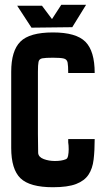

<svg xmlns="http://www.w3.org/2000/svg" viewBox="-20 -785 446 805"><path d="M112 -669 52 -761H156L198 -705L237 -765H341L283 -671ZM202 0Q105 0 66 -37.5Q27 -75 27 -165V-484Q27 -572 65.5 -610.5Q104 -649 202 -649Q299 -649 338 -610Q377 -571 377 -479H266Q266 -509 263.5 -522.5Q261 -536 248 -539.5Q235 -543 202 -543Q171 -543 157.5 -540.5Q144 -538 141.5 -525.5Q139 -513 139 -484V-224L140 -143Q142 -126 163.5 -118Q185 -110 210 -110Q238 -110 255 -117Q263 -119 265.5 -132Q268 -145 268 -159Q268 -167 267.5 -174.5Q267 -182 266 -188V-202H377Q377 -154 372.5 -116Q368 -78 351 -52.5Q334 -27 299 -13.5Q264 0 202 0Z"/></svg>

Font: New Amsterdam
Style: Regular
Weight: 400
Designer: Vladimir Nikolic
Foundry: Vladimir Nikolic
Version: Version 1.000; ttfautohint (v1.8.4.7-5d5b)